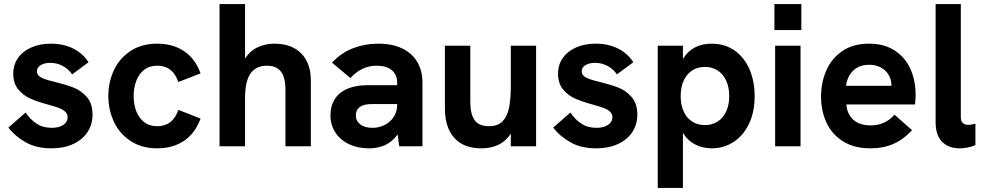

<svg xmlns="http://www.w3.org/2000/svg" viewBox="-20 -717 4829 941"><path d="M21 -91.5 105.5 -165.5Q126.5 -133 158.2 -111.8Q190 -90.5 233 -90.5Q269 -90.5 290.2 -105Q311.5 -119.5 311.5 -142Q311.5 -159 299 -170.2Q286.5 -181.5 267.2 -188.5Q248 -195.5 213.5 -205Q163 -218.5 128 -234.2Q93 -250 69 -279.5Q45 -309 45 -356Q45 -399.5 68.2 -432.8Q91.5 -466 133.5 -484.5Q175.5 -503 230 -503Q290 -503 338 -479.5Q386 -456 414 -412L333.5 -352.5Q315.5 -379 287.2 -394Q259 -409 226.5 -409Q198 -409 179.5 -397.8Q161 -386.5 161 -367.5Q161 -355 169.5 -346.2Q178 -337.5 196.5 -330.5Q215 -323.5 249 -315.5Q305.5 -301.5 342.2 -287Q379 -272.5 406.2 -240.8Q433.5 -209 433.5 -155.5Q433.5 -106.5 408.5 -69Q383.5 -31.5 337.8 -10.8Q292 10 232 10Q157.5 10 105.2 -20Q53 -50 21 -91.5Z M511 -247Q511 -315 538.5 -373.5Q566 -432 620.2 -467.5Q674.5 -503 751 -503Q827 -503 881.8 -466.5Q936.5 -430 963 -357.5L854 -315Q827 -395 751 -395Q712 -395 686 -374.2Q660 -353.5 647.5 -320Q635 -286.5 635 -247Q635 -207 647.2 -173.5Q659.5 -140 685.8 -119.2Q712 -98.5 751 -98.5Q827 -98.5 854 -178.5L963 -136Q936.5 -63.5 881.8 -26.8Q827 10 751 10Q674.5 10 620.2 -25.8Q566 -61.5 538.5 -120Q511 -178.5 511 -247Z M1056 -697H1181V-429.5Q1204.5 -467.5 1242.5 -485.2Q1280.5 -503 1325 -503Q1380.5 -503 1420.8 -481.5Q1461 -460 1482.2 -419.5Q1503.5 -379 1503.5 -322V0H1379V-276Q1379 -337.5 1356.8 -366.2Q1334.5 -395 1288 -395Q1234 -395 1207.5 -356.5Q1181 -318 1181 -236.5V0H1056Z M1928.5 -58.5Q1881.5 10 1787.5 10Q1733.5 10 1690.8 -10.2Q1648 -30.5 1623.8 -67.5Q1599.5 -104.5 1599.5 -152.5Q1599.5 -193.5 1616.5 -224.2Q1633.5 -255 1664 -272.5Q1710 -299.5 1784.5 -299.5H1926.5V-311.5Q1926.5 -350.5 1900.5 -372.8Q1874.5 -395 1825.5 -395Q1791 -395 1759.8 -381.2Q1728.5 -367.5 1697 -334.5L1607.5 -410Q1650 -457 1709 -480Q1768 -503 1834.5 -503Q1902 -503 1950.5 -480Q1999 -457 2024.8 -413.8Q2050.5 -370.5 2050.5 -311.5V0H1936.5ZM1805.5 -90.5Q1838.5 -90.5 1866.2 -105Q1894 -119.5 1910.2 -145Q1926.5 -170.5 1926.5 -202.5V-207H1802.5Q1764 -207 1744.5 -193.5Q1724 -179 1724 -152Q1724 -124 1746 -107.2Q1768 -90.5 1805.5 -90.5Z M2160.5 -185V-493H2285V-216Q2285 -159.5 2305.5 -129Q2326 -98.5 2377.5 -98.5Q2419.5 -98.5 2442.8 -122.2Q2466 -146 2474.8 -188.8Q2483.5 -231.5 2483.5 -297V-493H2607.5V0H2483.5V-62Q2459.5 -25 2423 -7.5Q2386.5 10 2340.5 10Q2251.5 10 2206 -41.8Q2160.5 -93.5 2160.5 -185Z M2691 -91.5 2775.5 -165.5Q2796.5 -133 2828.2 -111.8Q2860 -90.5 2903 -90.5Q2939 -90.5 2960.2 -105Q2981.5 -119.5 2981.5 -142Q2981.5 -159 2969 -170.2Q2956.5 -181.5 2937.2 -188.5Q2918 -195.5 2883.5 -205Q2833 -218.5 2798 -234.2Q2763 -250 2739 -279.5Q2715 -309 2715 -356Q2715 -399.5 2738.2 -432.8Q2761.5 -466 2803.5 -484.5Q2845.5 -503 2900 -503Q2960 -503 3008 -479.5Q3056 -456 3084 -412L3003.5 -352.5Q2985.5 -379 2957.2 -394Q2929 -409 2896.5 -409Q2868 -409 2849.5 -397.8Q2831 -386.5 2831 -367.5Q2831 -355 2839.5 -346.2Q2848 -337.5 2866.5 -330.5Q2885 -323.5 2919 -315.5Q2975.5 -301.5 3012.2 -287Q3049 -272.5 3076.2 -240.8Q3103.5 -209 3103.5 -155.5Q3103.5 -106.5 3078.5 -69Q3053.5 -31.5 3007.8 -10.8Q2962 10 2902 10Q2827.5 10 2775.2 -20Q2723 -50 2691 -91.5Z M3678.5 -246Q3678.5 -167.5 3650.5 -109.5Q3622.5 -51.5 3574.5 -20.8Q3526.5 10 3468 10Q3424 10 3387 -9Q3350 -28 3327 -65.5V204H3203.5V-493H3327V-428Q3373 -503 3468 -503Q3532 -503 3579.8 -469.8Q3627.5 -436.5 3653 -378Q3678.5 -319.5 3678.5 -246ZM3434.5 -104Q3470.5 -104 3497.5 -121.5Q3524.5 -139 3539.2 -171Q3554 -203 3554 -246Q3554 -289 3539.2 -321.5Q3524.5 -354 3497.5 -371.5Q3470.5 -389 3434.5 -389Q3398.5 -389 3371.8 -371.2Q3345 -353.5 3330.5 -321.2Q3316 -289 3316 -246Q3316 -203.5 3330.5 -171.2Q3345 -139 3371.8 -121.5Q3398.5 -104 3434.5 -104Z M3779 -493H3903.5V0H3779ZM3775.5 -697H3907.5V-569.5H3775.5Z M4004 -243.5Q4004 -311.5 4029.2 -370.5Q4054.5 -429.5 4107.5 -466.2Q4160.5 -503 4239 -503Q4313 -503 4364.5 -469.8Q4416 -436.5 4441.8 -379.5Q4467.5 -322.5 4467.5 -251Q4467.5 -232 4464.5 -205H4128Q4132 -157 4162.5 -129.8Q4193 -102.5 4248 -102.5Q4318.5 -102.5 4364 -155L4450 -79Q4409.5 -34.5 4359.5 -12.2Q4309.5 10 4247 10Q4165 10 4110.5 -25Q4056 -60 4030 -117.2Q4004 -174.5 4004 -243.5ZM4349 -296.5V-298.5Q4349 -326.5 4335.5 -349.5Q4322 -372.5 4297.5 -386Q4273 -399.5 4241.5 -399.5Q4189 -399.5 4160.2 -369.5Q4131.5 -339.5 4126.5 -296.5Z M4565.5 -118.5V-697H4689V-143Q4689 -123.5 4698.8 -114.2Q4708.5 -105 4725 -105Q4741 -105 4760.5 -111V-5.5Q4741 2.5 4720.5 6.2Q4700 10 4683 10Q4629.5 10 4597.5 -22Q4565.5 -54 4565.5 -118.5Z"/></svg>

Font: HK Grotesk
Style: Bold
Weight: 700
Designer: Alfredo Marco Pradil
Foundry: Hanken Design Co.
Version: Version 3.001